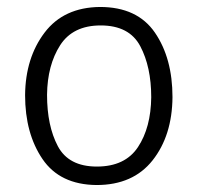

<svg xmlns="http://www.w3.org/2000/svg" viewBox="-20 -518 568 551"><path d="M257 13Q152 12 102 -61.5Q52 -135 52 -245Q53 -352 108 -424.5Q163 -497 267 -498Q374 -498 424.5 -424.5Q475 -351 475 -239Q474 -129 418 -58Q362 13 257 13ZM414 -239Q414 -326 382.5 -385.5Q351 -445 269 -445Q189 -445 152.5 -388Q116 -331 115 -246Q115 -157 146 -98.5Q177 -40 258 -40Q339 -40 376 -96Q413 -152 414 -239Z"/></svg>

Font: Palanquin Light
Style: Regular
Weight: 300
Designer: Pria Ravichandran
Version: Version 1.0.4